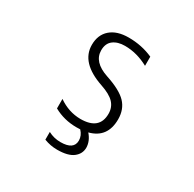

<svg xmlns="http://www.w3.org/2000/svg" viewBox="-200 -953 1401 1386"><g transform="rotate(30 500.0 -260.0)"><path d="M488.3 -740.2Q597.7 -740.2 691.4 -698.2V-622.1Q594.7 -674.8 495.1 -674.8Q435.5 -674.8 398.4 -647Q361.3 -619.1 361.3 -561.5Q361.3 -463.9 492.2 -419.9Q616.2 -378.9 666.5 -326.2Q716.8 -273.4 716.8 -190.4Q716.8 -37.1 577.1 -1Q619.1 46.9 620.1 101.6Q620.1 153.3 577.1 186.5Q534.2 219.7 444.3 219.7Q387.7 219.7 335 199.2V134.8Q382.8 160.2 437.5 160.2Q547.9 160.2 547.9 84Q547.9 43 515.6 8.8Q505.9 9.8 484.4 9.8Q380.9 9.8 294.9 -38.1V-117.2Q379.9 -57.6 478.5 -56.6Q636.7 -56.6 636.7 -190.4Q636.7 -244.1 602.5 -280.3Q568.4 -316.4 490.2 -342.8Q283.2 -413.1 283.2 -561.5Q283.2 -645.5 337.4 -692.9Q391.6 -740.2 488.3 -740.2Z"/></g></svg>

Font: GenEi Gothic M SemiLight
Style: Regular
Weight: 350
Designer: o_tamon (Modified); [Source Han Sans]
Ryoko NISHIZUKA  (kana & ideographs); Paul D. Hunt (Latin, Greek & Cyrillic); Wenl
Version: Version 1.1a;Original Version 1.004